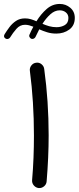

<svg xmlns="http://www.w3.org/2000/svg" viewBox="-50 -912 397 968"><path d="M251.5 -892.1Q281.7 -892.1 304.4 -872.8Q327.1 -853.5 327.1 -821.8Q327.1 -783.2 299.3 -762.9Q271.5 -742.7 233.9 -742.7Q209 -742.7 187.7 -749.3Q166.5 -755.9 147.9 -764.2Q138.7 -746.6 128.9 -725.6Q126.5 -720.7 120.8 -717.5Q115.2 -714.4 108.4 -716.3Q103 -718.3 99.4 -724.4Q95.7 -730.5 98.6 -737.3Q103 -747.6 107.9 -757.6Q112.8 -767.6 118.2 -777.3Q107.4 -781.7 96.9 -784.4Q86.4 -787.1 76.2 -787.1Q50.8 -787.1 33 -766.8Q15.1 -746.6 0.5 -722.7Q-2.9 -717.8 -9.3 -715.8Q-15.6 -713.9 -21.5 -717.3Q-34.7 -725.1 -26.9 -739.3Q-16.1 -756.8 -2.2 -775.4Q11.7 -793.9 30.8 -806.6Q49.8 -819.3 76.2 -819.3Q91.3 -819.3 105.5 -815.2Q119.6 -811 133.8 -804.7Q156.2 -841.3 185.3 -866.7Q214.4 -892.1 251.5 -892.1ZM251 -859.9Q226.1 -859.9 204.1 -840.1Q182.1 -820.3 164.1 -792Q180.7 -784.7 198.2 -779.8Q215.8 -774.9 235.4 -774.9Q258.8 -774.9 276.9 -785.6Q294.9 -796.4 294.9 -821.3Q294.9 -838.9 282.2 -849.4Q269.5 -859.9 251 -859.9ZM100.6 -554.7Q98.6 -569.8 107.9 -581.8Q117.2 -593.8 131.8 -595.7Q147 -598.1 158.9 -588.6Q170.9 -579.1 172.9 -564.5Q184.1 -483.4 189.7 -399.4Q195.3 -315.4 195.3 -230Q195.3 -118.7 185.1 2.4Q184.1 17.1 172.4 27.1Q160.6 37.1 145.5 36.1Q130.9 34.7 120.8 23.2Q110.8 11.7 111.8 -3.4Q116.7 -60.1 118.9 -116.2Q121.1 -172.4 121.1 -228.5Q121.1 -399.4 100.6 -554.7Z"/></svg>

Font: Mikhak-FD Regular
Style: FD-Regular
Weight: 400
Designer: Amin Abedi
Version: Version 3.2